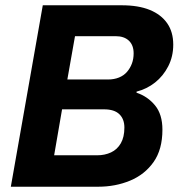

<svg xmlns="http://www.w3.org/2000/svg" viewBox="-20 -707 679 727"><path d="M21 0 142 -687H441Q504 -687 547 -669.5Q590 -652 613 -619Q636 -586 636 -538Q636 -493 617 -456Q598 -419 567 -394.5Q536 -370 497 -360V-356Q539 -342 567 -308Q595 -274 595 -216Q595 -141 561.5 -93.5Q528 -46 472.5 -23Q417 0 352 0ZM185 -119H348Q377 -119 400.5 -130Q424 -141 437.5 -164.5Q451 -188 451 -224Q451 -256 432 -274.5Q413 -293 374 -293H215ZM235 -406H389Q412 -406 430.5 -413.5Q449 -421 461 -435Q473 -449 479.5 -466.5Q486 -484 486 -505Q486 -536 468 -553Q450 -570 418 -570H264Z"/></svg>

Font: Archivo SemiCondensed
Style: Bold Italic
Weight: 700
Width: 4
Italic angle: -10°
Designer: Hector Gatti
Foundry: Omnibus-Type
Version: Version 2.001